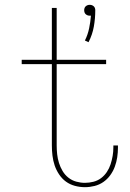

<svg xmlns="http://www.w3.org/2000/svg" viewBox="-20 -768 540 796"><path d="M347 -593 332 -600Q344 -624 349.5 -650.5Q355 -677 357 -703H352Q347 -703 343 -704.5Q339 -706 335.5 -709Q332 -712 330.5 -716.5Q329 -721 329 -726Q329 -730 330.5 -734.5Q332 -739 335.5 -742Q339 -745 343 -746.5Q347 -748 352 -748Q357 -748 361 -746.5Q365 -745 368.5 -742Q372 -739 373.5 -734.5Q375 -730 375 -726Q375 -691 369 -657.5Q363 -624 347 -593ZM332 8Q311 8 290.5 2.5Q270 -3 253.5 -15Q237 -27 225 -45Q213 -63 206.5 -82.5Q200 -102 197.5 -123Q195 -144 195 -165V-502H70V-520H195V-735H215V-520H420V-502H215V-165Q215 -147 217 -128.5Q219 -110 224.5 -92.5Q230 -75 239.5 -59Q249 -43 263.5 -31.5Q278 -20 296 -15Q314 -10 332 -10Q350 -10 367.5 -14.5Q385 -19 399 -29.5Q413 -40 423 -55Q433 -70 438.5 -87Q444 -104 447 -121.5Q450 -139 450 -157V-165H469V-156Q469 -136 466 -116Q463 -96 456 -77Q449 -58 437 -41.5Q425 -25 408.5 -13.5Q392 -2 372 3Q352 8 332 8Z"/></svg>

Font: Iosevka Curly Thin
Style: Regular
Weight: 100
Monospace: yes
Designer: Belleve Invis
Foundry: Belleve Invis
Version: Version 22.1.2; ttfautohint (v1.8.4)